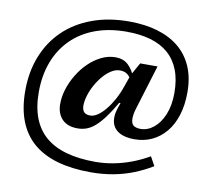

<svg xmlns="http://www.w3.org/2000/svg" viewBox="-89 -816 1130 1041"><g transform="rotate(10 476.0 -296.0)"><path d="M678 -93Q616.5 -93 583.5 -117.8Q550.5 -142.5 550 -188Q549.5 -201.5 552.5 -216Q555.5 -230.5 560.5 -246L570 -273H562.5Q533 -222 507.8 -188.2Q482.5 -154.5 459.5 -134.5Q436.5 -114.5 413.2 -106Q390 -97.5 363.5 -97.5Q308 -97.5 278.5 -128.2Q249 -159 248.5 -210Q248 -250 261 -292.2Q274 -334.5 297.8 -374Q321.5 -413.5 353.5 -444.8Q385.5 -476 423.2 -494.5Q461 -513 501.5 -513Q543.5 -513 570.8 -488Q598 -463 615.5 -415.5L605.5 -397Q593 -423.5 577.2 -435.2Q561.5 -447 536.5 -447Q513 -447 489.5 -432.2Q466 -417.5 445.2 -393.2Q424.5 -369 408.2 -339.5Q392 -310 383 -280Q374 -250 374 -224Q374.5 -200.5 385.5 -189.2Q396.5 -178 419.5 -178Q438.5 -178 459.8 -192.2Q481 -206.5 502 -232Q523 -257.5 541.8 -291.5Q560.5 -325.5 574 -365L597.5 -431.5L637.5 -503.5H733L657.5 -257Q652 -239.5 650 -226Q648 -212.5 648 -201Q648 -175.5 661.2 -164.8Q674.5 -154 700.5 -154Q739.5 -154 773.2 -181.5Q807 -209 827.5 -259.2Q848 -309.5 848 -377Q848 -450 827.2 -503.2Q806.5 -556.5 766.5 -591.5Q726.5 -626.5 668.5 -643.2Q610.5 -660 536 -660Q439.5 -660 363 -631.5Q286.5 -603 233 -549.5Q179.5 -496 151.2 -421.5Q123 -347 123 -255.5Q123 -173.5 146.2 -113Q169.5 -52.5 215.5 -13.2Q261.5 26 330.2 45.2Q399 64.5 490 64.5Q539.5 64.5 588.8 55.2Q638 46 686.8 27.8Q735.5 9.5 782.5 -17.5L810 32Q760.5 62 708.5 82.5Q656.5 103 598.5 113.8Q540.5 124.5 474.5 124.5Q373 124.5 294 102.5Q215 80.5 160.5 35Q106 -10.5 77.8 -81.5Q49.5 -152.5 49.5 -250Q49.5 -354.5 83.5 -440.2Q117.5 -526 181.2 -587.8Q245 -649.5 335.8 -683.2Q426.5 -717 540.5 -717Q628 -717 697.5 -696.2Q767 -675.5 816 -634.8Q865 -594 891 -533.5Q917 -473 917 -393.5Q917 -323 899.5 -267.2Q882 -211.5 849.8 -172.8Q817.5 -134 774 -113.5Q730.5 -93 678 -93Z"/></g></svg>

Font: Newsreader 7pt Medium
Style: Regular
Weight: 500
Designer: Hugues Gentile
Foundry: Production Type
Version: Version 1.003